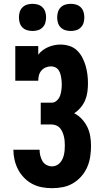

<svg xmlns="http://www.w3.org/2000/svg" viewBox="-20 -976 540 1004"><path d="M252 8Q225 8 198.5 3Q172 -2 148.5 -14.5Q125 -27 106 -46.5Q87 -66 74.5 -90Q62 -114 56 -140.5Q50 -167 50 -193H187Q187 -178 190.5 -163Q194 -148 201.5 -134.5Q209 -121 223 -113.5Q237 -106 252 -106Q264 -106 275 -111Q286 -116 294 -125Q302 -134 307 -145Q312 -156 314.5 -167.5Q317 -179 318 -191Q319 -203 319 -215Q319 -215 319 -215Q319 -215 319 -215Q319 -227 318 -239Q317 -251 314 -263Q311 -275 306 -286.5Q301 -298 293 -307Q285 -316 273.5 -320.5Q262 -325 250 -325H193V-439H250Q265 -439 277 -450Q289 -461 294 -475Q299 -489 301 -504.5Q303 -520 303 -535Q303 -535 303 -535Q303 -535 303 -535Q303 -545 302 -555.5Q301 -566 299 -576Q297 -586 293.5 -595.5Q290 -605 283.5 -613Q277 -621 267 -625Q257 -629 247 -629Q233 -629 219.5 -623.5Q206 -618 196.5 -607Q187 -596 183.5 -582Q180 -568 180 -554H60V-735H180V-690Q200 -716 231.5 -729.5Q263 -743 296 -743Q319 -743 342 -736Q365 -729 382 -713Q399 -697 410 -676Q421 -655 427.5 -633Q434 -611 437 -587.5Q440 -564 440 -541Q440 -518 437 -495.5Q434 -473 425.5 -452.5Q417 -432 402 -414Q387 -396 368 -384Q391 -372 408.5 -353Q426 -334 437 -311Q448 -288 452 -263Q456 -238 456 -212Q456 -184 451.5 -155.5Q447 -127 435.5 -101Q424 -75 405 -53.5Q386 -32 361.5 -17.5Q337 -3 309 2.5Q281 8 252 8ZM350 -814Q336 -814 322 -818Q308 -822 297.5 -832.5Q287 -843 283 -857Q279 -871 279 -885Q279 -899 283 -913Q287 -927 297.5 -937.5Q308 -948 322 -952Q336 -956 350 -956Q364 -956 378 -952Q392 -948 402.5 -937.5Q413 -927 417 -913Q421 -899 421 -885Q421 -871 417 -857Q413 -843 402.5 -832.5Q392 -822 378 -818Q364 -814 350 -814ZM150 -814Q136 -814 122 -818Q108 -822 97.5 -832.5Q87 -843 83 -857Q79 -871 79 -885Q79 -899 83 -913Q87 -927 97.5 -937.5Q108 -948 122 -952Q136 -956 150 -956Q164 -956 178 -952Q192 -948 202.5 -937.5Q213 -927 217 -913Q221 -899 221 -885Q221 -871 217 -857Q213 -843 202.5 -832.5Q192 -822 178 -818Q164 -814 150 -814Z"/></svg>

Font: Iosevka Slab Heavy
Style: Regular
Weight: 900
Monospace: yes
Designer: Belleve Invis
Foundry: Belleve Invis
Version: Version 11.1.0; ttfautohint (v1.8.3)